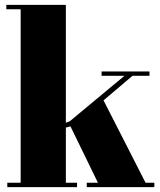

<svg xmlns="http://www.w3.org/2000/svg" viewBox="-20 -770 660 790"><path d="M337 0V-18H383L270 -250L251 -245V-18H297V0H10V-18H65V-732H6V-750H251V-265L267 -271L492 -458H398V-476H595V-458H525L406 -357L579 -18H615V0Z"/></svg>

Font: Abril Fatface
Style: Regular
Weight: 400
Designer: Veronika Burian, Jos Scaglione
Foundry: TypeTogether
Version: Version 1.001